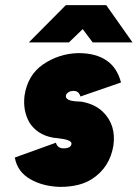

<svg xmlns="http://www.w3.org/2000/svg" viewBox="-20 -720 539 752"><path d="M93 -554H250L304 -606L343 -554H499L396 -700H238ZM454 -397Q439 -454 399 -482Q357 -512 286 -512Q211 -510 149 -468Q88 -426 76 -345Q69 -285 96 -239Q110 -217 132.5 -202Q155 -187 187 -181Q190 -180 194.5 -180Q199 -180 204 -179Q260 -173 260 -158Q260 -149 252 -144Q244 -139 229 -139Q205 -139 199 -161L38 -103Q48 -47 99 -18Q148 10 215 12Q294 12 342 -20Q410 -65 424 -149Q436 -231 382 -283Q351 -312 303 -321Q301 -322 295 -322Q289 -322 278 -323Q238 -326 238 -343Q238 -352 247 -358Q256 -364 268 -364Q278 -364 285 -359Q292 -353 295 -342Z"/></svg>

Font: Unageo
Style: Black-Italic
Weight: 900
Designer: Richard Sepsi
Foundry: Richard Sepsi
Version: Version 2.000